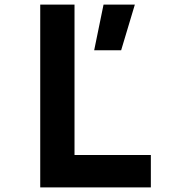

<svg xmlns="http://www.w3.org/2000/svg" viewBox="-20 -820 740 840"><path d="M156 0V-800H306V-142H640V0ZM392 -600 433 -800H570L510 -600Z"/></svg>

Font: Martian Mono SemiBold
Style: Regular
Weight: 600
Monospace: yes
Designer: Roman Shamin
Foundry: Evil Martians
Version: Version 1.000; ttfautohint (v1.8.4.7-5d5b)